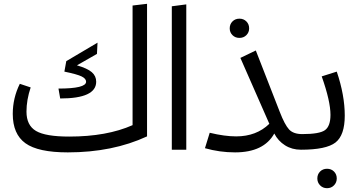

<svg xmlns="http://www.w3.org/2000/svg" viewBox="-20 -786 1887 1008"><path d="M676 -757 752 -766V-70Q571 14 336 14Q180 14 113.5 -34Q47 -82 47 -188Q47 -271 84 -346L141 -327Q119 -261 119 -200Q119 -128 169 -98.5Q219 -69 343 -69Q541 -69 676 -129ZM287 -321Q432 -321 432 -357Q432 -373 409 -384.5Q386 -396 318 -410L328 -465L492 -562L489 -503L384 -443Q439 -427 462 -407Q485 -387 485 -357Q485 -269 296 -269Z M958 0H882V-753L958 -763Z M1186 -637Q1186 -659 1200.5 -673.5Q1215 -688 1237 -688Q1259 -688 1273.5 -673.5Q1288 -659 1288 -637Q1288 -616 1273.5 -601.5Q1259 -587 1237 -587Q1215 -587 1200.5 -601.5Q1186 -616 1186 -637ZM1567 -82 1580 -41 1560 0Q1513 0 1476.5 -23Q1440 -46 1420 -85Q1365 14 1214 14Q1133 14 1056 -8L1081 -89Q1159 -70 1220 -70Q1326 -70 1394 -136L1242 -482L1323 -521L1449 -198Q1475 -131 1497.5 -106.5Q1520 -82 1567 -82Z M1567 -82Q1658 -82 1686.5 -103Q1715 -124 1715 -183Q1715 -255 1669 -385L1748 -410Q1790 -286 1790 -179Q1790 -76 1741.5 -38Q1693 0 1560 0L1540 -41ZM1646 151Q1646 129 1660.5 114.5Q1675 100 1697 100Q1719 100 1733.5 114.5Q1748 129 1748 151Q1748 172 1733.5 187Q1719 202 1697 202Q1675 202 1660.5 187Q1646 172 1646 151Z"/></svg>

Font: FiraGO Book
Style: Regular
Weight: 350
Designer: bBox Type
Foundry: bBox Type GmbH
Version: Version 1.001;PS 001.001;hotconv 1.0.88;makeotf.lib2.5.64775